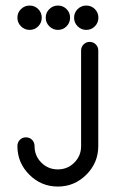

<svg xmlns="http://www.w3.org/2000/svg" viewBox="-20 -685 438 705"><path d="M265.1 -651.6Q278.3 -664.6 296.9 -664.6Q315.4 -664.6 328.4 -651.6Q341.3 -638.7 341.3 -620.1Q341.3 -601.6 328.4 -588.4Q315.4 -575.2 296.9 -575.2Q278.3 -575.2 265.1 -588.4Q252 -601.6 252 -620.1Q252 -638.7 265.1 -651.6ZM57.1 -651.6Q70.3 -664.6 88.9 -664.6Q107.4 -664.6 120.4 -651.6Q133.3 -638.7 133.3 -620.1Q133.3 -601.6 120.4 -588.4Q107.4 -575.2 88.9 -575.2Q70.3 -575.2 57.1 -588.4Q43.9 -601.6 43.9 -620.1Q43.9 -638.7 57.1 -651.6ZM161.1 -651.6Q174.3 -664.6 192.9 -664.6Q211.4 -664.6 224.4 -651.6Q237.3 -638.7 237.3 -620.1Q237.3 -601.6 224.4 -588.4Q211.4 -575.2 192.9 -575.2Q174.3 -575.2 161.1 -588.4Q147.9 -601.6 147.9 -620.1Q147.9 -638.7 161.1 -651.6ZM277.8 -500Q277.8 -512.7 287.1 -522Q296.4 -531.2 309.1 -531.2Q322.3 -531.2 331.5 -522.2Q340.8 -513.2 340.8 -500V-148.4Q340.8 -87.4 297.1 -43.7Q253.4 0 192.4 0Q131.3 0 87.6 -43.7Q43.9 -87.4 43.9 -148.4Q43.9 -162.1 52.7 -171.4Q61.5 -180.7 75.2 -180.7Q88.9 -180.7 97.9 -171.4Q106.9 -162.1 106.9 -148.4Q106.9 -112.8 131.8 -87.9Q156.7 -63 192.4 -63Q228 -63 252.9 -87.9Q277.8 -112.8 277.8 -148.4Z"/></svg>

Font: Fandogh
Style: Regular
Weight: 400
Designer: Amin Abedi
Version: Version 1.00